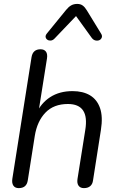

<svg xmlns="http://www.w3.org/2000/svg" viewBox="-20 -967 608 994"><path d="M76.9 6.9Q57.9 6.9 49.2 -6.1Q40.5 -19.2 43.9 -41.6L143.3 -671.2Q146.7 -691.6 158.4 -701.8Q170 -711.9 189.9 -711.9Q208.8 -711.9 217.8 -699.8Q226.7 -687.7 223.3 -664.9L177.5 -376.2H166.5Q191.5 -432.9 239.8 -464.1Q288.2 -495.3 355.4 -495.3Q409.4 -495.3 445.9 -473.6Q482.4 -451.8 497.9 -407.4Q513.4 -362.9 502.4 -294.1L461.7 -33.8Q459.3 -13.9 447.2 -3.5Q435 6.9 414.6 6.9Q395.7 6.9 386.7 -5.7Q377.8 -18.3 381.2 -40.6L421.4 -293.7Q432.6 -361.9 410 -395.2Q387.5 -428.6 331.4 -428.6Q258.1 -428.6 215.2 -383.9Q172.3 -339.2 160.1 -263.5L123.9 -33.8Q118.1 6.9 76.9 6.9ZM262.3 -767.3Q253.5 -758.1 243.2 -757.1Q233 -756.1 225.4 -761.2Q217.9 -766.3 216.2 -774.8Q214.5 -783.4 222.8 -793.7L322.3 -915.8Q335 -931.5 348.4 -939.1Q361.9 -946.7 380 -946.7Q397.1 -946.7 408.5 -938.1Q420 -929.6 429.8 -913L502.6 -794.1Q510.4 -782.4 506.9 -772.9Q503.5 -763.3 494.5 -759.2Q485.5 -755.1 474.2 -757.6Q463 -760.1 454.7 -771.3L373.6 -883.8Z"/></svg>

Font: Nunito ExtraLight
Style: Italic
Weight: 200
Italic angle: -9°
Designer: Vernon Adams
Foundry: Vernon Adams
Version: Version 3.602